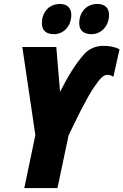

<svg xmlns="http://www.w3.org/2000/svg" viewBox="-20 -952 625 972"><path d="M444 -779C490 -779 532 -818 532 -877C532 -912 510 -932 473 -932C413 -932 381 -885 381 -835C381 -798 403 -779 444 -779ZM254 -779C300 -779 341 -818 341 -877C341 -912 319 -932 284 -932C224 -932 192 -885 192 -835C192 -798 213 -779 254 -779ZM103 0H271L327 -266C368 -352 411 -440 449 -500C488 -559 504 -573 524 -573C535 -573 544 -570 554 -563L585 -702C566 -714 534 -720 503 -720C469 -720 434 -708 407 -679C360 -627 320 -558 284 -487L265 -714H93L159 -268Z"/></svg>

Font: Noto Sans UI Condensed Black
Style: Italic
Weight: 900
Width: 3
Italic angle: -192°
Designer: Monotype Design Team
Foundry: Monotype Imaging Inc.
Version: Version 1.901